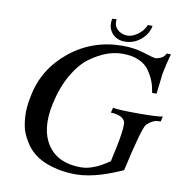

<svg xmlns="http://www.w3.org/2000/svg" viewBox="-91 -927 980 1027"><g transform="rotate(10 398.5 -413.5)"><path d="M793 -372 787 -344Q771 -343 763 -342Q755 -341 741 -334Q727 -327 712 -312Q693 -293 639 -53Q637 -52 618.5 -44Q600 -36 576.5 -27Q553 -18 522.5 -8.5Q492 1 456 7.5Q420 14 388 14Q303 14 230.5 -13Q158 -40 118 -97Q95 -131 83.5 -161.5Q72 -192 68.5 -243Q65 -294 79 -358Q108 -508 231 -607.5Q354 -707 518 -707Q580 -707 635.5 -689.5Q691 -672 698 -672Q710 -672 728.5 -680Q747 -688 755 -707H778Q762 -650 752 -597L739 -486H715Q710 -520 700 -546.5Q690 -573 670 -602.5Q650 -632 613 -648.5Q576 -665 524 -665Q482 -665 438.5 -649.5Q395 -634 347.5 -599.5Q300 -565 260.5 -496.5Q221 -428 201 -334Q171 -193 227.5 -110.5Q284 -28 406 -28Q421 -28 436.5 -30.5Q452 -33 466 -38Q480 -43 492 -48Q504 -53 516 -60Q528 -67 535.5 -71.5Q543 -76 551.5 -81.5Q560 -87 561 -88Q607 -288 592 -312Q576 -342 516 -344L523 -372Q544 -365 662 -365Q770 -365 793 -372ZM436 -840 460 -841Q454 -809 475.5 -787Q497 -765 531 -765Q557 -765 586.5 -786Q616 -807 630 -840Q655 -839 655 -840Q647 -794 609 -762.5Q571 -731 523 -731Q477 -731 451.5 -763Q426 -795 436 -840Z"/></g></svg>

Font: GFS Artemisia
Style: Italic
Weight: 400
Italic angle: -12°
Designer: Takis Katsoulidis and George D. Matthiopoulos
Foundry: George Matthiopoulos and Takis Katsoulidis
Version: Version 1.0